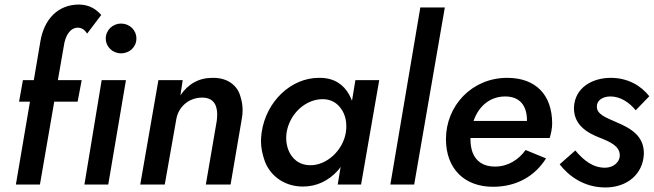

<svg xmlns="http://www.w3.org/2000/svg" viewBox="-20 -813 2881 846"><path d="M81 -460 64 -365H112L50 0H156L219 -365H322L340 -460H235L261 -609C267 -654 288 -691 323 -691C340 -691 353 -682 364 -665L426 -747C405 -771 376 -792 329 -793C233 -793 174 -726 158 -631L129 -460Z M446 -643C446 -607 476 -578 513 -578C552 -578 581 -607 581 -643C581 -680 552 -709 513 -709C476 -709 446 -680 446 -643ZM428 -460 352 0H457L535 -460Z M935 -280 887 0H996L1046 -293C1048 -305 1049 -317 1049 -328C1049 -347 1046 -367 1039 -389C1027 -433 987 -470 920 -470C919 -470 917 -470 916 -470C855 -470 808 -442 775 -393L785 -460H678L598 0H706L756 -283C764 -342 812 -383 871 -383C934 -383 937 -330 937 -306C937 -298 936 -289 935 -280Z M1546 -460 1531 -369C1527 -379 1523 -388 1518 -397C1493 -441 1452 -470 1389 -470C1388 -470 1386 -470 1385 -470C1263 -470 1153 -367 1133 -230C1131 -217 1130 -203 1130 -191C1130 -162 1136 -133 1147 -102C1170 -41 1230 9 1315 9C1376 9 1428 -17 1468 -61C1473 -66 1477 -72 1481 -78L1468 0H1571L1651 -460ZM1243 -230C1257 -314 1328 -376 1401 -376C1402 -376 1404 -376 1405 -376C1441 -375 1467 -358 1485 -331C1503 -304 1506 -276 1506 -255C1506 -247 1505 -239 1504 -230C1491 -149 1419 -85 1349 -85C1323 -85 1302 -92 1285 -105C1251 -132 1241 -173 1241 -206C1241 -214 1242 -222 1243 -230Z M1832 -780 1700 0H1805L1940 -780Z M2152 10C2259 10 2338 -39 2386 -115L2296 -152C2265 -109 2218 -79 2161 -79C2110 -79 2077 -102 2062 -142C2056 -159 2053 -178 2053 -199C2053 -201 2053 -203 2053 -205H2402C2407 -220 2413 -247 2413 -268C2413 -398 2338 -470 2215 -470C2059 -470 1945 -347 1945 -200C1945 -68 2028 10 2152 10ZM2066 -280 2067 -281C2089 -345 2139 -388 2206 -388C2271 -388 2302 -347 2302 -282C2302 -281 2302 -281 2302 -280Z M2515 -150 2446 -89C2486 -37 2554 13 2647 13C2745 13 2813 -47 2817 -134C2817 -135 2817 -137 2817 -138C2817 -213 2762 -247 2695 -275C2649 -295 2610 -310 2610 -342C2610 -343 2610 -344 2610 -345C2610 -370 2635 -388 2670 -388C2713 -388 2753 -362 2781 -327L2841 -389C2804 -436 2746 -470 2671 -470C2590 -470 2513 -427 2509 -340C2509 -339 2509 -337 2509 -336C2509 -263 2566 -228 2623 -206C2668 -188 2711 -170 2711 -128C2711 -99 2683 -74 2646 -74C2593 -74 2553 -105 2515 -150Z"/></svg>

Font: Jost Medium
Style: Italic
Weight: 500
Italic angle: -5°
Version: Version 3.710